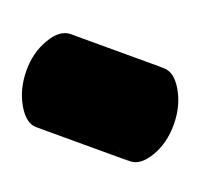

<svg xmlns="http://www.w3.org/2000/svg" viewBox="-88 -272 445 385"><g transform="rotate(-10 134.5 -79.5)"><path d="M199 50Q169 67 149.5 56Q130 45 130 10Q130 -25 149.5 -59Q169 -93 199 -110Q229 -127 248.5 -116Q268 -105 268 -70Q268 -35 248.5 -1Q229 33 199 50ZM249 -116Q229 -127 199 -110Q169 -93 149.5 -59Q130 -25 130 10Q130 45 149 56L-24 -44Q-43 -55 -43 -90Q-43 -125 -23.7 -159Q-4.4 -193 26.3 -210Q56 -227 76 -216Z"/></g></svg>

Font: Nabla Normal
Style: Regular
Weight: 400
Designer: Arthur Reinders Folmer
Version: Version 1.000